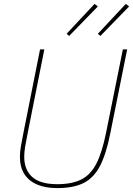

<svg xmlns="http://www.w3.org/2000/svg" viewBox="-20 -951 681 983"><path d="M185 -698H207L122 -271Q113 -227 108.5 -199Q104 -171 104 -148Q104 -82 145 -45Q186 -8 273 -8Q349 -8 397 -32.5Q445 -57 474 -114.5Q503 -172 523 -271L609 -698H631L545 -270Q524 -163 492 -101.5Q460 -40 408 -14Q356 12 273 12Q213 12 170.5 -6Q128 -24 105 -59.5Q82 -95 82 -148Q82 -176 87.5 -205Q93 -234 101 -276ZM481 -918 334 -767 321 -778 464 -931ZM641 -918 494 -767 481 -778 624 -931Z"/></svg>

Font: IBM Plex Sans Thin
Style: Italic
Weight: 250
Italic angle: -11.31°
Designer: Mike Abbink, Paul van der Laan, Pieter van Rosmalen
Foundry: Bold Monday
Version: Version 3.201